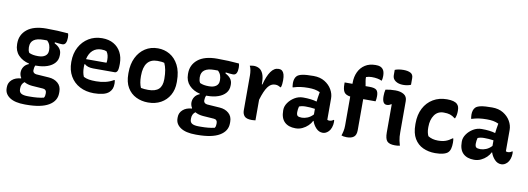

<svg xmlns="http://www.w3.org/2000/svg" viewBox="-72 -1238 5384 1959"><g transform="rotate(10 2620.0 -259.0)"><path d="M134 -65Q134 -97 151.5 -123.5Q169 -150 203 -163V-168Q134 -184 91.5 -229Q49 -274 49 -343V-352Q49 -441 117 -496Q185 -551 316 -551Q380 -551 432 -548.5Q484 -546 542 -541Q545 -534 546.5 -522.5Q548 -511 548 -497Q548 -463 537.5 -442Q527 -421 502 -421Q487 -421 469 -423Q451 -425 425 -428V-417Q460 -400 479 -375Q498 -350 498 -316V-306Q498 -259 470 -226.5Q442 -194 393 -177Q344 -160 282 -160Q276 -160 270 -160Q259 -138 259 -108Q259 -94 268.5 -84.5Q278 -75 296 -73L428 -64Q484 -60 521 -28Q558 4 558 60V75Q558 157 479.5 203.5Q401 250 247 250H233Q130 250 76 214Q22 178 22 119V107Q22 61 57 30Q92 -1 150 -5V-11Q134 -36 134 -65ZM187 -276Q207 -267 228.5 -263Q250 -259 281 -259Q328 -259 354.5 -278.5Q381 -298 381 -333V-344Q381 -366 373.5 -389Q366 -412 344 -433Q326 -433 306 -433Q173 -433 173 -337V-329Q173 -316 176 -302.5Q179 -289 187 -276ZM250 162H268Q312 162 347 158.5Q382 155 413 148Q420 138 422 127.5Q424 117 424 106V96Q424 79 414.5 69Q405 59 387 58L273 50Q226 46 191 26Q158 51 158 95V105Q158 136 180.5 149Q203 162 250 162Z M895 -553Q964 -553 1013.5 -524.5Q1063 -496 1089.5 -445.5Q1116 -395 1116 -329V-324Q1116 -266 1105.5 -249.5Q1095 -233 1081 -233H857Q797 -233 766 -262L761 -259Q760 -247 760 -234V-229Q760 -171 778 -132Q803 -119 833 -114Q863 -109 907 -109Q957 -109 1002.5 -119.5Q1048 -130 1088 -154H1094Q1096 -145 1097 -136Q1098 -127 1098 -118Q1098 -87 1090 -66.5Q1082 -46 1065 -29Q1041 -5 998 5Q955 15 906 15Q823 15 759.5 -18.5Q696 -52 660.5 -113.5Q625 -175 625 -258V-263Q625 -348 660 -413.5Q695 -479 756 -516Q817 -553 895 -553ZM905 -438Q854 -438 818 -407Q782 -376 768 -314H980Q982 -321 982.5 -329.5Q983 -338 983 -345Q983 -369 978 -390Q973 -411 960 -429Q948 -434 937 -436Q926 -438 905 -438Z M1473 -550Q1540 -550 1596 -517.5Q1652 -485 1686.5 -419Q1721 -353 1721 -253V-240Q1721 -165 1688.5 -108Q1656 -51 1599 -19.5Q1542 12 1466 12Q1399 12 1342.5 -15.5Q1286 -43 1252.5 -99Q1219 -155 1219 -241V-254Q1219 -343 1251.5 -409.5Q1284 -476 1341 -513Q1398 -550 1473 -550ZM1490 -423Q1350 -423 1350 -244V-237Q1350 -169 1371 -122Q1402 -115 1446 -115Q1520 -115 1555 -147.5Q1590 -180 1590 -250V-257Q1590 -354 1561 -415Q1537 -423 1490 -423Z M1904 -65Q1904 -97 1921.5 -123.5Q1939 -150 1973 -163V-168Q1904 -184 1861.5 -229Q1819 -274 1819 -343V-352Q1819 -441 1887 -496Q1955 -551 2086 -551Q2150 -551 2202 -548.5Q2254 -546 2312 -541Q2315 -534 2316.5 -522.5Q2318 -511 2318 -497Q2318 -463 2307.5 -442Q2297 -421 2272 -421Q2257 -421 2239 -423Q2221 -425 2195 -428V-417Q2230 -400 2249 -375Q2268 -350 2268 -316V-306Q2268 -259 2240 -226.5Q2212 -194 2163 -177Q2114 -160 2052 -160Q2046 -160 2040 -160Q2029 -138 2029 -108Q2029 -94 2038.5 -84.5Q2048 -75 2066 -73L2198 -64Q2254 -60 2291 -28Q2328 4 2328 60V75Q2328 157 2249.5 203.5Q2171 250 2017 250H2003Q1900 250 1846 214Q1792 178 1792 119V107Q1792 61 1827 30Q1862 -1 1920 -5V-11Q1904 -36 1904 -65ZM1957 -276Q1977 -267 1998.5 -263Q2020 -259 2051 -259Q2098 -259 2124.5 -278.5Q2151 -298 2151 -333V-344Q2151 -366 2143.5 -389Q2136 -412 2114 -433Q2096 -433 2076 -433Q1943 -433 1943 -337V-329Q1943 -316 1946 -302.5Q1949 -289 1957 -276ZM2020 162H2038Q2082 162 2117 158.5Q2152 155 2183 148Q2190 138 2192 127.5Q2194 117 2194 106V96Q2194 79 2184.5 69Q2175 59 2157 58L2043 50Q1996 46 1961 26Q1928 51 1928 95V105Q1928 136 1950.5 149Q1973 162 2020 162Z M2579 1Q2567 2 2558.5 3Q2550 4 2540 4Q2485 4 2464.5 -19Q2444 -42 2444 -79V-441Q2444 -467 2439.5 -493.5Q2435 -520 2425 -538Q2435 -540 2445.5 -542Q2456 -544 2466 -544Q2498 -544 2523.5 -529.5Q2549 -515 2564 -479.5Q2579 -444 2579 -382V-372H2585Q2608 -461 2641.5 -509Q2675 -557 2720 -557Q2734 -557 2744 -554Q2754 -551 2762 -542Q2773 -531 2779.5 -509.5Q2786 -488 2786 -450Q2786 -430 2784 -411.5Q2782 -393 2776 -376H2770Q2757 -384 2744.5 -388.5Q2732 -393 2713 -393Q2670 -393 2638.5 -350Q2607 -307 2579 -212Z M3300 -354V-132Q3308 -127 3320 -127Q3331 -127 3342 -130.5Q3353 -134 3363 -142H3369Q3370 -136 3370.5 -132Q3371 -128 3371 -120Q3371 -92 3361.5 -64.5Q3352 -37 3337 -22Q3321 -6 3306 0.5Q3291 7 3276 7Q3236 7 3206.5 -24.5Q3177 -56 3164 -96H3160Q3148 -70 3123 -45.5Q3098 -21 3065 -5.5Q3032 10 2994 10Q2921 10 2880.5 -29Q2840 -68 2840 -147V-154Q2840 -191 2865 -227.5Q2890 -264 2930.5 -288.5Q2971 -313 3018 -313Q3104 -313 3160 -296Q3162 -318 3166 -342.5Q3170 -367 3175 -396Q3147 -409 3119 -414Q3091 -419 3053 -419Q3008 -419 2972.5 -414Q2937 -409 2899 -397H2893Q2892 -406 2890.5 -417.5Q2889 -429 2889 -441Q2889 -463 2895 -482.5Q2901 -502 2914 -515Q2931 -532 2970 -540Q3009 -548 3085 -548Q3153 -548 3201 -518.5Q3249 -489 3274.5 -444.5Q3300 -400 3300 -354ZM2984 -155Q2984 -128 2995.5 -118Q3007 -108 3040 -108Q3067 -108 3098 -120.5Q3129 -133 3156 -162V-220Q3130 -224 3105.5 -225.5Q3081 -227 3059 -227Q3019 -227 2992 -215Q2988 -200 2986 -186Q2984 -172 2984 -157Z M3624 -81Q3624 -32 3599 -11.5Q3574 9 3525 9Q3505 9 3492 6.5Q3479 4 3470 0Q3478 -23 3483.5 -49Q3489 -75 3489 -106V-406Q3441 -413 3424.5 -439.5Q3408 -466 3408 -520V-538H3489V-549Q3489 -612 3512.5 -661.5Q3536 -711 3580.5 -739.5Q3625 -768 3689 -768Q3720 -768 3736 -761.5Q3752 -755 3762 -744Q3774 -732 3779 -713Q3784 -694 3784 -672Q3784 -645 3778 -622H3772Q3756 -630 3730.5 -635Q3705 -640 3672 -640Q3657 -640 3642 -637.5Q3627 -635 3613 -630Q3612 -611 3616 -589Q3620 -567 3624 -544V-538H3667Q3720 -538 3739 -520Q3758 -502 3758 -458Q3758 -426 3752 -403H3624Z M3920 -111V-401L3914 -402Q3905 -395 3894.5 -391Q3884 -387 3870 -387Q3823 -387 3823 -470Q3823 -508 3831 -538Q3857 -543 3881 -545.5Q3905 -548 3933 -548Q3986 -548 4020.5 -527Q4055 -506 4055 -459V-137Q4055 -111 4056.5 -90.5Q4058 -70 4062.5 -49Q4067 -28 4075 0Q4062 3 4049.5 4Q4037 5 4023 5Q3966 5 3943 -19.5Q3920 -44 3920 -111ZM3889 -753Q3927 -768 3979 -768Q4023 -768 4051 -753.5Q4079 -739 4079 -701V-632Q4045 -617 3999 -617Q3951 -617 3920 -638.5Q3889 -660 3889 -697Z M4468 -550Q4545 -550 4574 -521Q4585 -510 4590.5 -495Q4596 -480 4596 -452Q4596 -429 4592.5 -410Q4589 -391 4581 -373H4576Q4548 -395 4522.5 -403Q4497 -411 4458 -411Q4395 -411 4361.5 -362.5Q4328 -314 4328 -241V-229Q4328 -182 4345 -146Q4388 -119 4448 -119Q4493 -119 4526 -130.5Q4559 -142 4593 -168H4599Q4603 -151 4603 -123Q4603 -88 4596 -62Q4589 -36 4573 -21Q4558 -6 4523.5 3Q4489 12 4441 12Q4372 12 4315.5 -14Q4259 -40 4226 -95.5Q4193 -151 4193 -240V-254Q4193 -343 4227.5 -409.5Q4262 -476 4324 -513Q4386 -550 4468 -550Z M5150 -354V-132Q5158 -127 5170 -127Q5181 -127 5192 -130.5Q5203 -134 5213 -142H5219Q5220 -136 5220.5 -132Q5221 -128 5221 -120Q5221 -92 5211.5 -64.5Q5202 -37 5187 -22Q5171 -6 5156 0.5Q5141 7 5126 7Q5086 7 5056.5 -24.5Q5027 -56 5014 -96H5010Q4998 -70 4973 -45.5Q4948 -21 4915 -5.5Q4882 10 4844 10Q4771 10 4730.5 -29Q4690 -68 4690 -147V-154Q4690 -191 4715 -227.5Q4740 -264 4780.5 -288.5Q4821 -313 4868 -313Q4954 -313 5010 -296Q5012 -318 5016 -342.5Q5020 -367 5025 -396Q4997 -409 4969 -414Q4941 -419 4903 -419Q4858 -419 4822.5 -414Q4787 -409 4749 -397H4743Q4742 -406 4740.5 -417.5Q4739 -429 4739 -441Q4739 -463 4745 -482.5Q4751 -502 4764 -515Q4781 -532 4820 -540Q4859 -548 4935 -548Q5003 -548 5051 -518.5Q5099 -489 5124.5 -444.5Q5150 -400 5150 -354ZM4834 -155Q4834 -128 4845.5 -118Q4857 -108 4890 -108Q4917 -108 4948 -120.5Q4979 -133 5006 -162V-220Q4980 -224 4955.5 -225.5Q4931 -227 4909 -227Q4869 -227 4842 -215Q4838 -200 4836 -186Q4834 -172 4834 -157Z"/></g></svg>

Font: Recursive Sn Csl St
Style: Bold
Weight: 700
Version: Version 1.079;hotconv 1.0.112;makeotfexe 2.5.65598; ttfautoh